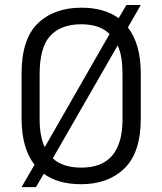

<svg xmlns="http://www.w3.org/2000/svg" viewBox="-20 -730 649 769"><path d="M492.2 -620.1Q543.9 -553.7 543.9 -434.6V-255.9Q543.9 -119.1 478.5 -55.7Q413.1 7.8 304.7 7.8Q212.9 7.8 155.3 -34.2L124 19.5H66.4L118.2 -70.3Q66.4 -136.7 66.4 -255.9V-434.6Q66.4 -573.2 130.9 -635.7Q196.3 -699.2 305.7 -699.2Q397.5 -699.2 455.1 -657.2L486.3 -710H543.9ZM159.2 -140.6 418.9 -593.8Q379.9 -632.8 305.7 -632.8Q223.6 -632.8 180.7 -585.9Q138.7 -540 138.7 -431.6V-252Q138.7 -183.6 159.2 -140.6ZM451.2 -547.9 191.4 -95.7Q231.4 -58.6 305.7 -58.6Q470.7 -58.6 470.7 -252V-431.6Q470.7 -466.8 466.3 -496.1Q461.9 -525.4 451.2 -547.9Z"/></svg>

Font: DINish
Style: Regular
Weight: 400
Designer: Bert Driehuis
Foundry: Playbeing
Version: Version 3.008; git-95204e4c-release